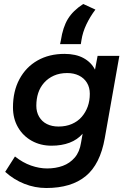

<svg xmlns="http://www.w3.org/2000/svg" viewBox="-20 -750 644 962"><path d="M212 192Q155 192 102 171Q49 150 6 111L55 34Q94 65 135.5 79.5Q177 94 216 94Q259 94 294.5 81Q330 68 354.5 39.5Q379 11 386 -35L394 -80Q368 -50 328.5 -35Q289 -20 238 -20Q183 -20 139 -44.5Q95 -69 70 -112.5Q45 -156 45 -212Q45 -293 77.5 -353.5Q110 -414 168 -447Q226 -480 303 -480Q360 -480 398.5 -459Q437 -438 456 -401L469 -470H578L505 -58Q482 73 409.5 132.5Q337 192 212 192ZM273 -116Q311 -116 340.5 -129Q370 -142 389.5 -164.5Q409 -187 419.5 -216Q430 -245 430 -280Q430 -312 415.5 -335.5Q401 -359 375.5 -371.5Q350 -384 317 -384Q279 -384 250 -371Q221 -358 201 -335.5Q181 -313 171.5 -284Q162 -255 162 -220Q162 -189 176 -165Q190 -141 215 -128.5Q240 -116 273 -116ZM397 -730 458 -702Q431 -666 412.5 -627Q394 -588 388 -548L385 -529H281L285 -548Q295 -614 320.5 -655.5Q346 -697 397 -730Z"/></svg>

Font: Gantari SemiBold
Style: Italic
Weight: 600
Italic angle: -10°
Designer: Anugrah Pasau
Foundry: Lafontype
Version: Version 1.000